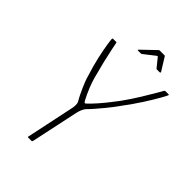

<svg xmlns="http://www.w3.org/2000/svg" viewBox="-234 -898 995 995"><g transform="rotate(45 263.0 -400.5)"><path d="M274 -315Q267 -307 261 -292.5Q255 -278 253 -267L197 -4Q196 -2 194.5 -1Q193 0 192 0H166Q165 0 164 -1Q163 -2 164 -4L219 -265Q222 -278 222.5 -292Q223 -306 218 -315Q209 -330 200.5 -347.5Q192 -365 184 -383Q176 -401 170 -417Q164 -433 161 -445Q144 -498 133 -546.5Q122 -595 117 -628Q112 -661 112 -667Q112 -670 113 -671.5Q114 -673 117 -673H140Q142 -673 142.5 -671Q143 -669 144 -664Q144 -664 150 -633.5Q156 -603 167 -557Q178 -511 191 -463Q198 -437 210.5 -406Q223 -375 240 -343Q244 -336 247.5 -334Q251 -332 259 -341Q278 -359 299 -383Q320 -407 339 -431.5Q358 -456 371 -473Q404 -519 431 -563Q458 -607 474.5 -635.5Q491 -664 491 -664Q493 -669 495.5 -671Q498 -673 499 -673H523Q525 -673 526 -671.5Q527 -670 525 -667Q523 -661 505.5 -630Q488 -599 458.5 -553Q429 -507 390 -455Q381 -442 367.5 -424.5Q354 -407 338 -387.5Q322 -368 305.5 -349Q289 -330 274 -315ZM251 -721Q248 -721 248 -723Q248 -725 250 -727L324 -798Q326 -801 331 -801H365Q369 -801 370 -798L414 -727Q415 -725 413.5 -723Q412 -721 409 -721H389Q388 -721 387 -722Q386 -723 384 -724L346 -771Q345 -774 339 -771L279 -724Q278 -723 276 -722Q274 -721 272 -721Z"/></g></svg>

Font: Glory Thin
Style: Italic
Weight: 100
Italic angle: -12°
Designer: Robert Leuschke
Foundry: Robert Leuschke
Version: Version 1.011